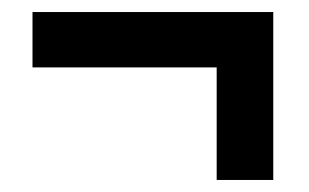

<svg xmlns="http://www.w3.org/2000/svg" viewBox="-20 -419 513 319"><path d="M434 -399V-120H340V-307H34V-399Z"/></svg>

Font: Avrile Sans Condensed SemiBold
Style: Regular
Weight: 600
Width: 3
Designer: Monotype Design Team
Foundry: Monotype Imaging Inc.
Version: Version 2.001;September 10, 2019;FontCreator 11.5.0.2425 64-